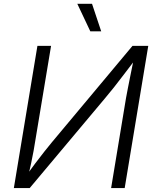

<svg xmlns="http://www.w3.org/2000/svg" viewBox="-20 -962 799 982"><path d="M617.7 0H548.3L624.5 -460.4Q628.4 -481.4 634.3 -512.2Q640.1 -543 648.2 -582Q656.2 -621.1 665.5 -667H679.2Q641.1 -617.2 613.3 -580.6Q585.4 -543.9 562.7 -515.1Q540 -486.3 517.6 -460L131.8 0H50.8L171.4 -727.5H241.2L161.1 -246.1Q157.2 -220.7 151.9 -190.9Q146.5 -161.1 139.4 -127.7Q132.3 -94.2 123 -58.1H111.3Q135.7 -93.8 160.2 -126.2Q184.6 -158.7 206.3 -186Q228 -213.4 244.6 -233.4L657.7 -727.5H738.3ZM441.9 -801.8 375.5 -942.4H450.7L497.6 -801.8Z"/></svg>

Font: Inter Light
Style: Italic
Weight: 300
Italic angle: -9.3988°
Designer: Rasmus Andersson
Foundry: rsms
Version: Version 4.001;git-66647c0bb